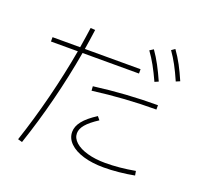

<svg xmlns="http://www.w3.org/2000/svg" viewBox="-144 -978 1226 1177"><g transform="rotate(20 469.0 -389.5)"><path d="M247.6 -600.6H72.3V-628.9H252.4Q265.1 -706.5 272.5 -761.7L302.7 -759.8Q292.5 -684.6 283.2 -628.9H646.5V-600.6H278.3Q250.5 -439.5 209.2 -276.6Q168 -113.8 116.2 39.1L87.9 31.2Q138.2 -120.1 179 -281.5Q219.7 -442.9 247.6 -600.6ZM383.8 -125Q383.8 -161.1 411.4 -196Q439 -231 499 -269.5L516.6 -248Q462.9 -213.4 438.5 -184.3Q414.1 -155.3 414.1 -127Q414.1 -94.7 442.6 -69.1Q471.2 -43.5 522.5 -29.1Q573.7 -14.6 639.6 -14.6Q729.5 -14.6 833 -33.2L837.9 -4.9Q789.1 4.4 737.5 9.5Q686 14.6 639.6 14.6Q564 14.6 506.1 -2.7Q448.2 -20 416 -51.8Q383.8 -83.5 383.8 -125ZM822.3 -458V-429.7Q619.1 -429.7 409.2 -402.3L407.2 -430.7Q615.7 -458 822.3 -458ZM657.2 -755.9 681.6 -771.5Q709 -732.4 731.4 -690.4Q753.9 -648.4 777.3 -595.7L752.9 -585Q728 -639.2 705.6 -679.7Q683.1 -720.2 657.2 -755.9ZM782.2 -802.7 804.7 -818.4Q833 -778.8 855.5 -736.8Q877.9 -694.8 900.4 -642.6L875 -631.8Q851.1 -686.5 829.1 -727.1Q807.1 -767.6 782.2 -802.7Z"/></g></svg>

Font: Pretendard JP Thin
Style: Regular
Weight: 100
Designer: Base glyphs from Inter by Rasmus Andersson; Hangeul glyphs from Noto Sans CJK(Source Han Sans) by Jang Soo-young and Kan
Foundry: Kil Hyung-jin
Version: Version 1.309